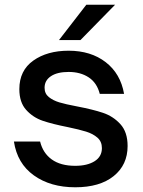

<svg xmlns="http://www.w3.org/2000/svg" viewBox="-20 -783 606 814"><path d="M39 -183H150Q162 -134 199.5 -107Q237 -80 299 -80Q350 -80 381 -99.5Q412 -119 412 -155Q412 -183 393 -199.5Q374 -216 345 -225Q316 -234 268 -244Q202 -257 161 -271Q120 -285 91 -317Q62 -349 62 -405Q62 -484 121 -526Q180 -568 271 -568Q365 -568 428 -519.5Q491 -471 506 -385H403Q391 -432 356 -455Q321 -478 271 -478Q223 -478 196 -460Q169 -442 169 -411Q169 -386 187 -371.5Q205 -357 231.5 -349Q258 -341 306 -332Q374 -319 417 -304.5Q460 -290 490.5 -256.5Q521 -223 521 -164Q521 -84 462 -36.5Q403 11 299 11Q194 11 123.5 -39.5Q53 -90 39 -183ZM321 -613H230L346 -763H468Z"/></svg>

Font: Open Sauce Sans Medium
Style: Regular
Weight: 500
Designer: Alfredo Marco Pradil
Foundry: Creative Sauce Fz LLC
Version: Version 1.477